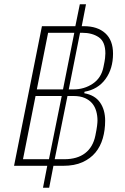

<svg xmlns="http://www.w3.org/2000/svg" viewBox="-20 -800 585 902"><path d="M211 82H182L202 -21H46L177 -677H334L355 -780H384L364 -677H374Q438 -677 474.5 -644Q511 -611 511 -548Q511 -477 475.5 -428.5Q440 -380 377 -369L376 -362Q426 -353 450 -318.5Q474 -284 474 -233Q474 -189 463 -150.5Q452 -112 428.5 -83.5Q405 -55 367.5 -38Q330 -21 276 -21H231ZM276 -380 329 -646H206L153 -380ZM356 -646 303 -380H325Q376 -380 416 -407Q456 -434 466 -485Q472 -513 473.5 -526.5Q475 -540 475 -549Q475 -604 444 -625Q413 -646 366 -646ZM210 -52 270 -349H147L88 -52ZM297 -349 237 -52H282Q343 -52 380 -80.5Q417 -109 428 -163Q434 -192 436 -208.5Q438 -225 438 -234Q438 -257 432 -278Q426 -299 413 -314.5Q400 -330 378.5 -339.5Q357 -349 326 -349Z"/></svg>

Font: IBM Plex Sans Cond ExtLt
Style: Italic
Weight: 200
Width: 3
Italic angle: -11°
Designer: Mike Abbink, Paul van der Laan, Pieter van Rosmalen
Foundry: Bold Monday
Version: Version 1.3